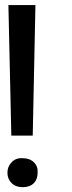

<svg xmlns="http://www.w3.org/2000/svg" viewBox="-20 -738 290 770"><path d="M111.3 -194.3H25.4L13.7 -717.8H122.1ZM9.8 -44.9Q9.8 -70.3 26.4 -86.9Q43 -105.5 71.3 -103.5Q99.6 -103.5 116.2 -86.9Q132.8 -70.3 130.9 -45.9Q130.9 -19.5 116.2 -3.9Q99.6 12.7 71.3 12.7Q43 12.7 26.4 -3.9Q9.8 -20.5 9.8 -44.9Z"/></svg>

Font: RobotoJAA
Style: Medium
Weight: 500
Version: Version 2.05; 2016-11-05